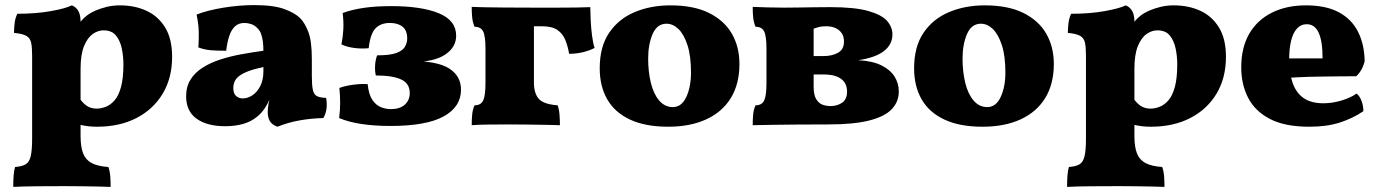

<svg xmlns="http://www.w3.org/2000/svg" viewBox="-20 -488 5403 753"><path d="M32 245Q32 218 33.5 199.5Q35 181 39 167Q66 165 80.5 156.5Q95 148 100.5 124.5Q106 101 106 55V-270Q106 -303 102 -321Q98 -339 83 -347.5Q68 -356 35 -359Q35 -378 37.5 -398Q40 -418 48 -434Q122 -434 180 -444.5Q238 -455 262 -467Q279 -460 287.5 -444.5Q296 -429 296 -403Q296 -397 291.5 -381.5Q287 -366 278 -348L296 -326V45Q296 88 306 113.5Q316 139 339.5 151.5Q363 164 405 167Q411 183 412.5 204.5Q414 226 414 245Q395 244 364.5 243.5Q334 243 300 242.5Q266 242 234 242Q180 242 123.5 242.5Q67 243 32 245ZM360 9Q342 9 325 7Q308 5 288 0V-108Q303 -85 319.5 -73.5Q336 -62 359 -62Q376 -62 394.5 -69Q413 -76 429 -94Q445 -112 454.5 -146.5Q464 -181 464 -236Q464 -268 457.5 -298.5Q451 -329 434.5 -349Q418 -369 386 -369Q364 -369 343.5 -354.5Q323 -340 309.5 -307Q296 -274 296 -218L248 -318Q267 -363 285 -388.5Q303 -414 322 -428Q335 -438 354.5 -446.5Q374 -455 398.5 -461Q423 -467 450 -467Q508 -467 554 -446Q600 -425 627.5 -380.5Q655 -336 655 -265Q655 -182 618 -120.5Q581 -59 515 -25Q449 9 360 9Z M1068 9Q1046 1 1038 -13.5Q1030 -28 1030 -48Q1030 -63 1033.5 -83.5Q1037 -104 1044 -123L1048 -129Q1037 -93 1022 -69Q1007 -45 988 -30Q965 -11 933.5 -2Q902 7 863 7Q792 7 751 -22.5Q710 -52 710 -110Q710 -148 727 -175.5Q744 -203 774.5 -222.5Q805 -242 843.5 -254.5Q882 -267 925.5 -275Q969 -283 1013 -289Q1013 -308 1011 -324Q1009 -340 1004.5 -353.5Q1000 -367 990 -377Q979 -389 965 -393.5Q951 -398 939 -398Q916 -398 901.5 -384.5Q887 -371 879 -346.5Q871 -322 867 -289Q832 -289 807 -291Q782 -293 758 -302Q760 -331 759.5 -362Q759 -393 751 -431Q795 -448 857 -458Q919 -468 977 -468Q1053 -468 1095 -452.5Q1137 -437 1157 -417Q1175 -399 1189 -363.5Q1203 -328 1203 -256V-190Q1203 -154 1207 -135.5Q1211 -117 1223 -111Q1235 -105 1259 -104Q1263 -82 1260.5 -62Q1258 -42 1248 -25Q1202 -24 1156 -16Q1110 -8 1068 9ZM932 -102Q951 -102 969.5 -114Q988 -126 1000.5 -150Q1013 -174 1013 -208V-225Q979 -218 956 -209.5Q933 -201 919.5 -191Q906 -181 900.5 -169Q895 -157 895 -143Q895 -121 906 -111.5Q917 -102 932 -102Z M1511 6Q1450 6 1399 -1.5Q1348 -9 1310 -25Q1314 -54 1314 -84Q1314 -114 1311 -143Q1331 -151 1364 -155.5Q1397 -160 1422 -158Q1426 -117 1440.5 -96Q1455 -75 1474.5 -67.5Q1494 -60 1513 -60Q1548 -60 1567.5 -77.5Q1587 -95 1587 -123Q1587 -161 1553 -176.5Q1519 -192 1454 -192Q1450 -208 1451 -230Q1452 -252 1459 -271Q1509 -271 1534 -280Q1559 -289 1568 -304.5Q1577 -320 1577 -337Q1577 -369 1558.5 -383.5Q1540 -398 1509 -398Q1473 -398 1452.5 -376.5Q1432 -355 1426 -299Q1398 -296 1368.5 -300Q1339 -304 1319 -314Q1325 -343 1326.5 -373Q1328 -403 1324 -437Q1359 -450 1405.5 -457Q1452 -464 1515 -464Q1633 -464 1701 -436Q1769 -408 1769 -348Q1769 -302 1724.5 -273Q1680 -244 1589 -244V-249Q1695 -249 1741.5 -219.5Q1788 -190 1788 -136Q1788 -69 1720 -31.5Q1652 6 1511 6Z M1830 3Q1830 -22 1832 -40.5Q1834 -59 1841 -75Q1866 -75 1875 -94Q1884 -113 1884 -162V-296Q1884 -346 1875 -364.5Q1866 -383 1841 -383Q1834 -400 1832 -418Q1830 -436 1830 -461Q1850 -460 1880 -459.5Q1910 -459 1956.5 -458.5Q2003 -458 2074 -458V-165Q2074 -122 2093 -100.5Q2112 -79 2167 -75Q2173 -58 2174.5 -36Q2176 -14 2176 3Q2151 2 2115.5 1.5Q2080 1 2044 0.5Q2008 0 1979 0Q1936 0 1894.5 0.5Q1853 1 1830 3ZM2212 -277Q2207 -307 2197 -331.5Q2187 -356 2166 -370.5Q2145 -385 2105 -385H2034L2064 -458Q2128 -458 2169.5 -458Q2211 -458 2240 -458.5Q2269 -459 2295 -460Q2295 -442 2296.5 -410Q2298 -378 2302 -347.5Q2306 -317 2312 -300Q2293 -290 2267 -283.5Q2241 -277 2212 -277Z M2600 9Q2511 9 2451 -19Q2391 -47 2361.5 -98.5Q2332 -150 2332 -220Q2332 -305 2369 -359.5Q2406 -414 2469 -440.5Q2532 -467 2609 -467Q2701 -467 2761 -437Q2821 -407 2850.5 -355.5Q2880 -304 2880 -237Q2880 -159 2846.5 -104Q2813 -49 2750 -20Q2687 9 2600 9ZM2619 -68Q2653 -68 2671.5 -107.5Q2690 -147 2690 -204Q2690 -269 2676 -311.5Q2662 -354 2640.5 -374.5Q2619 -395 2594 -395Q2557 -395 2539.5 -354.5Q2522 -314 2522 -258Q2522 -207 2532.5 -163.5Q2543 -120 2565 -94Q2587 -68 2619 -68Z M2932 3Q2932 -22 2934 -40.5Q2936 -59 2943 -75Q2968 -75 2977 -94Q2986 -113 2986 -162V-296Q2986 -346 2977 -364.5Q2968 -383 2943 -383Q2936 -400 2934 -418Q2932 -436 2932 -461Q2955 -460 2990 -459Q3025 -458 3055 -458Q3075 -458 3107.5 -458.5Q3140 -459 3175 -459.5Q3210 -460 3236 -460Q3332 -460 3385 -445Q3438 -430 3459 -406Q3480 -382 3480 -353Q3480 -314 3447 -288Q3414 -262 3346 -252Q3402 -249 3437 -231.5Q3472 -214 3488.5 -187.5Q3505 -161 3505 -129Q3505 -89 3477.5 -60Q3450 -31 3389.5 -15.5Q3329 0 3229 0Q3154 0 3104 0.5Q3054 1 3014.5 1.5Q2975 2 2932 3ZM3237 -72Q3263 -72 3282.5 -85Q3302 -98 3302 -129Q3302 -150 3292 -165Q3282 -180 3261.5 -188Q3241 -196 3209 -196H3138V-268H3209Q3243 -268 3266.5 -281Q3290 -294 3290 -325Q3290 -345 3281 -358Q3272 -371 3256.5 -378Q3241 -385 3220 -385Q3201 -385 3188 -381Q3175 -377 3154 -370L3171 -430V-147Q3171 -115 3181.5 -98.5Q3192 -82 3207 -77Q3222 -72 3237 -72Z M3833 9Q3744 9 3684 -19Q3624 -47 3594.5 -98.5Q3565 -150 3565 -220Q3565 -305 3602 -359.5Q3639 -414 3702 -440.5Q3765 -467 3842 -467Q3934 -467 3994 -437Q4054 -407 4083.5 -355.5Q4113 -304 4113 -237Q4113 -159 4079.5 -104Q4046 -49 3983 -20Q3920 9 3833 9ZM3852 -68Q3886 -68 3904.5 -107.5Q3923 -147 3923 -204Q3923 -269 3909 -311.5Q3895 -354 3873.5 -374.5Q3852 -395 3827 -395Q3790 -395 3772.5 -354.5Q3755 -314 3755 -258Q3755 -207 3765.5 -163.5Q3776 -120 3798 -94Q3820 -68 3852 -68Z M4165 245Q4165 218 4166.5 199.5Q4168 181 4172 167Q4199 165 4213.5 156.5Q4228 148 4233.5 124.5Q4239 101 4239 55V-270Q4239 -303 4235 -321Q4231 -339 4216 -347.5Q4201 -356 4168 -359Q4168 -378 4170.5 -398Q4173 -418 4181 -434Q4255 -434 4313 -444.5Q4371 -455 4395 -467Q4412 -460 4420.5 -444.5Q4429 -429 4429 -403Q4429 -397 4424.5 -381.5Q4420 -366 4411 -348L4429 -326V45Q4429 88 4439 113.5Q4449 139 4472.5 151.5Q4496 164 4538 167Q4544 183 4545.5 204.5Q4547 226 4547 245Q4528 244 4497.5 243.5Q4467 243 4433 242.5Q4399 242 4367 242Q4313 242 4256.5 242.5Q4200 243 4165 245ZM4493 9Q4475 9 4458 7Q4441 5 4421 0V-108Q4436 -85 4452.5 -73.5Q4469 -62 4492 -62Q4509 -62 4527.5 -69Q4546 -76 4562 -94Q4578 -112 4587.5 -146.5Q4597 -181 4597 -236Q4597 -268 4590.5 -298.5Q4584 -329 4567.5 -349Q4551 -369 4519 -369Q4497 -369 4476.5 -354.5Q4456 -340 4442.5 -307Q4429 -274 4429 -218L4381 -318Q4400 -363 4418 -388.5Q4436 -414 4455 -428Q4468 -438 4487.5 -446.5Q4507 -455 4531.5 -461Q4556 -467 4583 -467Q4641 -467 4687 -446Q4733 -425 4760.5 -380.5Q4788 -336 4788 -265Q4788 -182 4751 -120.5Q4714 -59 4648 -25Q4582 9 4493 9Z M5115 9Q5019 9 4960.5 -21.5Q4902 -52 4875 -104.5Q4848 -157 4848 -224Q4848 -301 4879 -355Q4910 -409 4967.5 -438Q5025 -467 5102 -467Q5180 -467 5230.5 -440Q5281 -413 5306 -363.5Q5331 -314 5332 -248Q5323 -211 5299 -189Q5266 -189 5228 -188.5Q5190 -188 5150 -187.5Q5110 -187 5070 -185Q5030 -183 4993 -180V-259H5167Q5167 -327 5151.5 -360Q5136 -393 5105 -393Q5082 -393 5066.5 -376Q5051 -359 5043.5 -328Q5036 -297 5036 -255Q5036 -202 5049.5 -163Q5063 -124 5092.5 -103.5Q5122 -83 5170 -83Q5206 -83 5242 -94Q5278 -105 5300 -121Q5311 -114 5319 -94Q5327 -74 5327 -52Q5286 -24 5235 -7.5Q5184 9 5115 9Z"/></svg>

Font: Vollkorn Black
Style: Regular
Weight: 900
Designer: Friedrich Althausen
Foundry: Friedrich Althausen
Version: Version 5.000